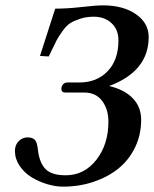

<svg xmlns="http://www.w3.org/2000/svg" viewBox="-20 -678 570 710"><path d="M223.1 -29.8Q291.5 -29.8 336.2 -86.9Q380.9 -144 380.9 -228Q380.9 -273.9 357.7 -304.9Q334.5 -335.9 291 -335.9H221.2Q207 -335.9 207 -349.1Q207 -358.9 213.1 -366Q219.2 -373 229 -373H272.9Q337.9 -373 377.9 -414.6Q418 -456.1 418 -528.8Q418 -568.8 392.3 -592.5Q366.7 -616.2 327.1 -616.2Q298.8 -616.2 276.1 -608.6Q253.4 -601.1 239.5 -592.3Q225.6 -583.5 210.4 -562Q195.3 -540.5 189 -528.3Q182.6 -516.1 168 -485.4Q162.6 -474.6 160.2 -469.2L127.9 -471.2L184.1 -646Q229.5 -646 282.2 -652.1Q335 -658.2 360.8 -658.2Q435.5 -658.2 482.7 -625.5Q529.8 -592.8 529.8 -541Q529.8 -414.6 383.8 -359.9Q439.9 -346.7 470.9 -314.7Q502 -282.7 502 -234.9Q502 -179.7 479.5 -133.1Q457 -86.4 418 -54.9Q378.9 -23.4 325.9 -5.6Q272.9 12.2 212.9 12.2Q185.5 12.2 155 3.2Q124.5 -5.9 97.4 -22.2Q70.3 -38.6 52.7 -64.5Q35.2 -90.3 35.2 -120.1Q35.2 -142.1 49.1 -156Q63 -169.9 82 -169.9Q101.6 -169.9 109.6 -159.9Q117.7 -149.9 120.1 -125Q125.5 -76.2 148.2 -53Q170.9 -29.8 223.1 -29.8Z"/></svg>

Font: Common Serif SemiBold
Style: Italic
Weight: 600
Italic angle: -12°
Designer: Philipp H. Poll, Khaled Hosny
Foundry: Stefan Peev, Context Ltd.
Version: Version 1.026